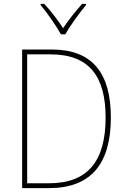

<svg xmlns="http://www.w3.org/2000/svg" viewBox="-20 -969 651 989"><path d="M294 -792H316C341 -836 388 -901 423 -943V-949H403C367 -909 332 -864 305 -824C279 -864 241 -914 208 -949H189V-943C221 -906 269 -837 294 -792ZM551 -364C551 -593 455 -714 247 -714H94V0H232C449 0 551 -125 551 -364ZM524 -363C524 -138 431 -25 233 -25H120V-689H240C442 -689 524 -573 524 -363Z"/></svg>

Font: Noto Sans Gujarati UI SemiCondensed Thin
Style: Regular
Weight: 100
Width: 4
Designer: Jelle Bosma - Monotype Design Team, Universal Thirst
Foundry: Monotype Imaging Inc.
Version: Version 2.106